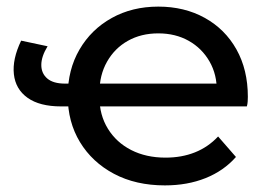

<svg xmlns="http://www.w3.org/2000/svg" viewBox="-20 -555 811 581"><path d="M230 -233H165Q100 -233 63.5 -259Q27 -285 22 -330.5Q17 -376 44 -432L124 -415Q105 -384 105 -358.5Q105 -333 123 -317.5Q141 -302 177 -302H230ZM479 6Q391 6 325 -29Q259 -64 222 -125Q185 -186 185 -265Q185 -344 220.5 -405Q256 -466 318 -500.5Q380 -535 459 -535Q538 -535 599.5 -501Q661 -467 695.5 -405.5Q730 -344 730 -262Q730 -256 729.5 -248Q729 -240 727 -233H263V-302H676L636 -278Q637 -329 614 -369Q591 -409 551 -431.5Q511 -454 459 -454Q407 -454 367 -431.5Q327 -409 304 -368.5Q281 -328 281 -276V-260Q281 -207 306.5 -165.5Q332 -124 377 -101Q422 -78 481 -78Q530 -78 570 -94Q610 -110 640 -142L694 -80Q657 -38 602 -16Q547 6 479 6Z"/></svg>

Font: MOST Montserrat Medium
Style: Regular
Weight: 500
Designer: Julieta Ulanovsky
Foundry: Julieta Ulanovsky
Version: Version 8.000;March 11, 2024;FontCreator 15.0.0.2926 64-bit